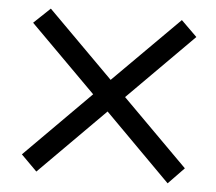

<svg xmlns="http://www.w3.org/2000/svg" viewBox="-46 -601 775 689"><g transform="rotate(5 341.5 -257.0)"><path d="M639 -22 582 37 345 -201 109 36 52 -21 288 -258 51 -495 110 -551 346 -315 582 -551 639 -495 403 -258Z"/></g></svg>

Font: STIX Two Text SemiBold
Style: Italic
Weight: 600
Italic angle: -12°
Designer: Ross Mills, John Hudson & Paul Hanslow, Tiro Typeworks Ltd; with prior portions MicroPress Inc. and Coen Hoffman, Elsevi
Foundry: Tiro Typeworks Ltd
Version: Version 2.13 b171